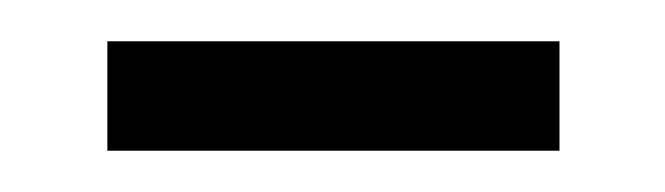

<svg xmlns="http://www.w3.org/2000/svg" viewBox="-20 -317 322 93"><path d="M32 -244H251V-297H32Z"/></svg>

Font: Noto Sans Display SemiCondensed Light
Style: Regular
Weight: 300
Width: 4
Designer: Monotype Design Team
Foundry: Monotype Imaging Inc.
Version: Version 1.900